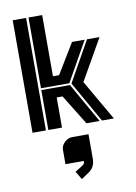

<svg xmlns="http://www.w3.org/2000/svg" viewBox="-95 -652 703 993"><g transform="rotate(-10 256.5 -155.5)"><path d="M257.8 218.3Q266.1 213.4 274.4 206.1Q279.3 200.2 279.3 189.5H182.6V114.7Q182.6 92.8 200.7 75.2Q218.8 57.6 241.2 57.6H326.7V185.5Q326.7 231 292.5 253.4L252.9 280.3L227.1 237.3ZM404.3 -427.2H470.2L347.7 -212.4L470.2 0H407.7L285.6 -215.8ZM113.3 -590.8V0H43V-590.8ZM276.4 -209.5 395.5 0H326.2L228.5 -158.2H197.8V0H126V-209.5ZM197.8 -590.8V-269.5H230L325.7 -427.2H392.1L274.9 -219.2H126V-590.8Z"/></g></svg>

Font: Ebtekar Inline 2
Style: Inline-2
Weight: 500
Designer: Arman Khorramak
Foundry: Arman Khorramak
Version: Version 2.000